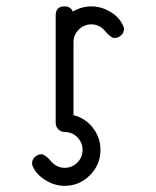

<svg xmlns="http://www.w3.org/2000/svg" viewBox="-20 -420 496 611"><path d="M374.5 -327.4Q374.5 -315.9 365.4 -307.5Q356.2 -299.1 344.2 -299.1Q333.3 -299.1 314.8 -320.8Q296.4 -342.5 271.2 -342.5Q247.6 -342.5 230.7 -325.9Q213.9 -309.3 213.9 -285.2V-53.5Q252.2 -43.9 276 -12.7Q299.8 18.6 299.8 57.1Q299.8 104 266.1 137.7Q232.4 171.4 185.8 171.4Q155.5 171.4 128.4 155.5Q99.9 139.4 86.2 113.8Q82 105.7 82 99.1Q82 87.6 91.3 79.3Q100.6 71 112.1 71Q123.5 71 141.7 92.5Q159.9 114 185.8 114Q209.5 114 226.1 97.4Q242.7 80.8 242.7 57.1Q242.7 33.7 226.1 16.8Q209.5 0 185.8 0Q174.3 0 165.8 -8.5Q157.2 -17.1 157.2 -28.6V-371.1Q157.2 -399.7 185.8 -399.7Q204.8 -399.7 211.9 -383.1Q239 -399.7 271.2 -399.7Q300.5 -399.7 328.7 -383.8Q356.9 -367.9 369.6 -342.5Q374.5 -334.2 374.5 -327.4Z"/></svg>

Font: EnergyBar
Style: Regular
Weight: 400
Italic angle: -10°
Version: 1.0 2000-03-28